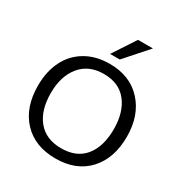

<svg xmlns="http://www.w3.org/2000/svg" viewBox="-216 -1119 1227 1291"><g transform="rotate(30 397.0 -473.5)"><path d="M365.7 -782.2 481 -958H596.7L440.9 -782.2ZM398.4 10.7Q237.3 10.7 144.8 -88.4Q52.2 -187.5 52.2 -356Q52.2 -464.8 93 -547.6Q133.8 -630.4 212.9 -677Q292 -723.6 399.4 -723.6Q556.2 -723.6 649.2 -622.3Q742.2 -521 742.2 -356Q742.2 -188 650.4 -88.6Q558.6 10.7 398.4 10.7ZM397.5 -67.9Q516.6 -67.9 578.6 -144.8Q640.6 -221.7 640.6 -356Q640.6 -487.3 578.4 -566.2Q516.1 -645 398.4 -645Q281.2 -645 216.6 -565.7Q151.9 -486.3 151.9 -356Q151.9 -222.2 215.3 -145Q278.8 -67.9 397.5 -67.9Z"/></g></svg>

Font: Muli
Style: Regular
Weight: 400
Designer: Vernon Adams
Foundry: newtypography
Version: Version 2; ttfautohint (v1.00rc1.6-4cba) -l 8 -r 50 -G 200 -